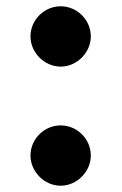

<svg xmlns="http://www.w3.org/2000/svg" viewBox="-20 -591 387 611"><path d="M173 -379C225 -379 269 -424 269 -475C269 -528 225 -571 173 -571C121 -571 77 -528 77 -475C77 -424 121 -379 173 -379ZM77 -96C77 -45 121 0 173 0C225 0 269 -45 269 -96C269 -149 225 -192 173 -192C121 -192 77 -149 77 -96Z"/></svg>

Font: Mluvka SemiBold
Style: Regular
Weight: 600
Designer: Modified by Jiří Krblich, Original typeface by Gumpita Rahayu
Foundry: Gumpita Rahayu & Jiří Krblich
Version: Version 2.000;Glyphs 3.1.1 (3134)